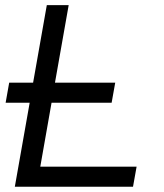

<svg xmlns="http://www.w3.org/2000/svg" viewBox="-20 -713 626 733"><path d="M1.5 -320.8 15.1 -397.5H106.4L158.7 -693.4H242.2L189.9 -397.5H419.9L406.2 -320.8H176.8L133.8 -76.7H501.5L487.8 0H36.6L93.3 -320.8Z"/></svg>

Font: Cascadia Mono PL SemiLight
Style: Italic
Weight: 350
Italic angle: -10°
Monospace: yes
Designer: Aaron Bell
Foundry: Saja Typeworks
Version: Version 2404.023; ttfautohint (v1.8.4)